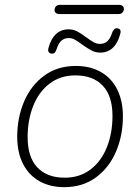

<svg xmlns="http://www.w3.org/2000/svg" viewBox="-20 -764 578 792"><path d="M51 -200Q51 -279 79.5 -345.5Q108 -412 162.5 -452Q217 -492 293 -492Q352 -492 396 -467Q440 -442 463.5 -395Q487 -348 487 -284Q487 -205 458.5 -138.5Q430 -72 375.5 -32Q321 8 245 8Q186 8 142 -17Q98 -42 74.5 -89Q51 -136 51 -200ZM444 -286Q444 -368 404 -410.5Q364 -453 291 -453Q229 -453 184.5 -419Q140 -385 117 -327Q94 -269 94 -198Q94 -116 134 -73.5Q174 -31 247 -31Q309 -31 353.5 -65Q398 -99 421 -157Q444 -215 444 -286ZM205 -722Q205 -732 211 -738Q217 -744 228 -744H470Q480 -744 485.5 -739.5Q491 -735 491 -728Q491 -718 485 -712Q479 -706 468 -706H226Q216 -706 210.5 -710.5Q205 -715 205 -722ZM180 -566Q190 -604 211 -623.5Q232 -643 263 -643Q282 -643 298.5 -634.5Q315 -626 336 -610Q355 -596 367 -589.5Q379 -583 392 -583Q411 -583 423 -594Q435 -605 443 -630Q444 -633 445 -635Q446 -637 448 -639Q451 -644 455 -646Q459 -648 465 -647Q473 -646 476 -640Q479 -634 476 -624Q466 -586 445 -566.5Q424 -547 394 -547Q374 -547 358 -555.5Q342 -564 319 -580Q302 -593 289.5 -600Q277 -607 264 -607Q245 -607 233 -596Q221 -585 213 -560Q211 -554 209 -551Q206 -546 202 -544Q198 -542 192 -543Q184 -544 180.5 -550Q177 -556 180 -566Z"/></svg>

Font: SN Pro Thin
Style: Italic
Weight: 200
Italic angle: -9°
Designer: Tobias Whetton
Foundry: Supernotes
Version: Version 1.003;Glyphs 3.3 (3324)